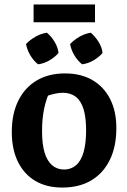

<svg xmlns="http://www.w3.org/2000/svg" viewBox="-20 -832 570 863"><path d="M260 11Q189 11 138.5 -19Q88 -49 60.5 -105Q33 -161 33 -239Q33 -320 62 -379Q91 -438 144.5 -470Q198 -502 272 -502Q344 -502 395.5 -472Q447 -442 475 -387Q503 -332 503 -256Q503 -173 473.5 -113Q444 -53 390 -21Q336 11 260 11ZM268 -70Q299 -70 321.5 -89Q344 -108 355.5 -147.5Q367 -187 367 -246Q367 -304 355.5 -341.5Q344 -379 320.5 -397Q297 -415 263 -415Q239 -415 207.5 -406Q176 -397 129 -379L208 -432Q188 -389 178.5 -344Q169 -299 169 -243Q169 -184 180.5 -146Q192 -108 214.5 -89Q237 -70 268 -70ZM191 -685Q211 -668 225.5 -644Q240 -620 243 -594Q227 -575 202 -560.5Q177 -546 151 -543Q131 -559 116.5 -583Q102 -607 97 -634Q115 -653 139.5 -667Q164 -681 191 -685ZM388 -685Q408 -668 423 -644Q438 -620 441 -594Q425 -575 400 -560.5Q375 -546 349 -543Q329 -559 314.5 -583Q300 -607 295 -634Q313 -653 337.5 -667Q362 -681 388 -685ZM131 -732V-812H407V-732Z"/></svg>

Font: Piazzolla 24pt
Style: Bold
Weight: 700
Designer: Juan Pablo del Peral
Foundry: Huerta Tipografica
Version: Version 2.005